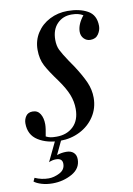

<svg xmlns="http://www.w3.org/2000/svg" viewBox="-108 -581 571 822"><g transform="rotate(-10 177.5 -170.0)"><path d="M105 -6Q150 -6 178 -33Q206 -60 206 -109Q206 -141 194 -171.5Q182 -202 154 -241Q120 -287 104.5 -316.5Q89 -346 89 -386Q89 -427 110 -459.5Q131 -492 166.5 -510Q202 -528 244 -528Q296 -528 331 -508.5Q366 -489 366 -441Q366 -423 354.5 -406Q343 -389 320 -389Q303 -389 291.5 -401Q280 -413 280 -431Q280 -463 308 -498Q289 -510 258 -510Q220 -510 195.5 -484.5Q171 -459 171 -415Q171 -389 180 -370.5Q189 -352 213 -316L231 -290Q261 -244 275.5 -211Q290 -178 290 -143Q290 -98 266.5 -62Q243 -26 203.5 -6Q164 14 118 14Q61 14 22 -10.5Q-17 -35 -17 -85Q-17 -102 -7.5 -116Q2 -130 22 -130Q44 -130 55 -112Q66 -94 66 -67Q66 -50 59 -15Q69 -10 78.5 -8Q88 -6 105 -6ZM93 72Q112 65 134 65Q154 65 165.5 75.5Q177 86 177 105Q177 145 138.5 166.5Q100 188 54 188Q28 188 6.5 181.5Q-15 175 -26 166L-19 151Q10 164 41 164Q64 164 88.5 151.5Q113 139 113 113Q113 89 85 89Q69 89 54 96L100 0H127Z"/></g></svg>

Font: Playfair Display
Style: Italic
Weight: 400
Italic angle: -14°
Designer: Claus Eggers Sørensen
Foundry: Claus Eggers Sørensen
Version: Version 1.200; ttfautohint (v1.6)